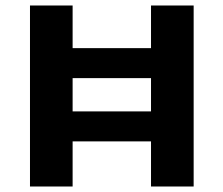

<svg xmlns="http://www.w3.org/2000/svg" viewBox="-20 -678 812 698"><path d="M684 -658V0H529V-164H244V0H89V-658H244V-503H529V-658ZM529 -273V-394H244V-273Z"/></svg>

Font: Ysabeau Ultrabold
Style: Regular
Weight: 800
Designer: Christian Thalmann (Catharsis Fonts)
Version: Version 0.003